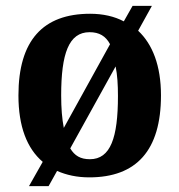

<svg xmlns="http://www.w3.org/2000/svg" viewBox="-20 -596 613 656"><path d="M126 -43 79 40H146L175 -12C207 2 243 10 285 10C446 10 530 -82 530 -270C530 -372 501 -445 452 -491L499 -576H433L403 -523C371 -540 332 -549 288 -549C127 -549 43 -458 43 -270C43 -164 72 -89 126 -43ZM356 -445 198 -159C192 -190 189 -226 189 -270C189 -413 215 -486 286 -486C319 -486 341 -473 356 -445ZM287 -52C255 -52 235 -64 220 -89L375 -369C381 -340 383 -306 383 -268C383 -126 358 -52 287 -52Z"/></svg>

Font: Noto Serif Myanmar SemiCondensed
Style: Bold
Weight: 700
Width: 4
Designer: Ben Mitchell and the Monotype Design Team
Foundry: Monotype Imaging Inc.
Version: Version 2.106